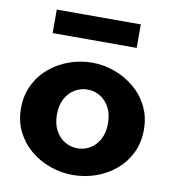

<svg xmlns="http://www.w3.org/2000/svg" viewBox="-79 -754 754 837"><g transform="rotate(10 298.0 -335.0)"><path d="M298 14Q246 14 197 -3.5Q148 -21 109.5 -53.5Q71 -86 48.5 -131.5Q26 -177 26 -234Q26 -291 48.5 -337Q71 -383 109.5 -415.5Q148 -448 197 -465.5Q246 -483 298 -483Q349 -483 397.5 -465.5Q446 -448 485 -415.5Q524 -383 547 -337Q570 -291 570 -234Q570 -177 548 -131.5Q526 -86 488 -53.5Q450 -21 401 -3.5Q352 14 298 14ZM298 -104Q329 -104 354.5 -119.5Q380 -135 395.5 -164Q411 -193 411 -234Q411 -275 395.5 -304Q380 -333 354.5 -348.5Q329 -364 298 -364Q268 -364 242 -348.5Q216 -333 200.5 -304Q185 -275 185 -234Q185 -193 200.5 -164Q216 -135 242 -119.5Q268 -104 298 -104ZM477 -684V-580H105V-684Z"/></g></svg>

Font: BioRhyme ExtraBold ExtraBold
Style: Regular
Weight: 800
Version: Version 1.600;gftools[0.9.33]